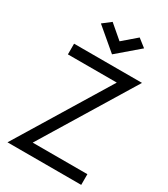

<svg xmlns="http://www.w3.org/2000/svg" viewBox="-213 -980 946 1078"><g transform="rotate(30 260.5 -440.5)"><path d="M494.6 -69.3V0H16.6L380.4 -597.2H63.5V-666.5H503.9L140.1 -69.3ZM277.8 -721.2 137.2 -840.3 189.9 -880.9 277.8 -805.7 365.2 -880.9 417 -840.3Z"/></g></svg>

Font: NMS Futura Pro Book
Style: Regular
Weight: 400
Designer: Blend3rman
Version: Version 0.1